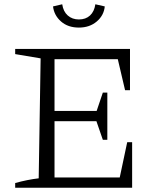

<svg xmlns="http://www.w3.org/2000/svg" viewBox="-20 -878 731 898"><path d="M575 -213H598V0H51V-22Q80 -30 107.5 -35.5Q135 -41 161 -44L170 -605L51 -625V-649H588V-456H565L531 -601H206L235 -629V-359H432L461 -445H482V-224H461L431 -311H235V-20L206 -48H540ZM349 -749Q298 -749 265.5 -777.5Q233 -806 228 -848L271 -858Q276 -824 297 -805.5Q318 -787 349 -787Q381 -787 401 -805.5Q421 -824 426 -858L470 -848Q466 -806 432.5 -777.5Q399 -749 349 -749Z"/></svg>

Font: Piazzolla 24pt Light
Style: Regular
Weight: 300
Designer: Juan Pablo del Peral
Foundry: Huerta Tipografica
Version: Version 2.005